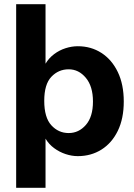

<svg xmlns="http://www.w3.org/2000/svg" viewBox="-20 -728 636 910"><path d="M56.6 162V-708.2H195.8V-426.1Q211.6 -452.9 236.7 -471.6Q261.7 -490.3 291 -499.6Q320.2 -508.9 348.7 -508.9Q411.4 -508.9 460.7 -477.2Q510 -445.4 538.3 -386.7Q566.6 -328 566.6 -246.8Q566.6 -165.8 538.3 -107.8Q510 -49.8 460.7 -18.9Q411.4 12 348.7 12Q320.2 12 291 2.3Q261.7 -7.4 236.7 -25.8Q211.6 -44.1 195.8 -70.9V162ZM305.6 -97.4Q353.3 -97.4 386.9 -135.8Q420.6 -174.2 420.6 -246.8Q420.6 -318.8 386.9 -359.1Q353.3 -399.5 305.6 -399.5Q257 -399.5 223.4 -364Q189.7 -328.5 189.7 -250.1Q189.7 -171 223.4 -134.2Q257 -97.4 305.6 -97.4Z"/></svg>

Font: Atkinson Hyperlegible Next
Style: Regular
Weight: 400
Designer: Elliott Scott, Megan Eiswerth, Linus Boman, Theodore Petrosky, Letters from Sweden
Foundry: Applied Design Works, Letters from Sweden
Version: Version 2.001